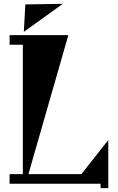

<svg xmlns="http://www.w3.org/2000/svg" viewBox="-20 -957 614 1000"><path d="M112 -934 307 -937 104 -791ZM404 -50 544 -228V23H504V0H30V-50H99V-724H30V-774H336L128 -50Z"/></svg>

Font: Chokokutai
Style: Regular
Weight: 400
Designer: 108号,108go
Foundry: Font Zone 108
Version: Version 1.000; ttfautohint (v1.8.3)